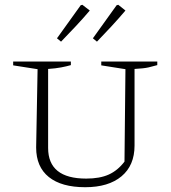

<svg xmlns="http://www.w3.org/2000/svg" viewBox="-20 -775 714 802"><path d="M336 7Q237 7 184 -35.5Q131 -78 131 -159L137 -486L35 -502V-518H276V-503Q259 -498 235.5 -493.5Q212 -489 181 -487V-157Q181 -29 340 -29Q397 -29 434.5 -46Q472 -63 500 -100L504 -486L403 -502V-518H637V-503Q620 -498 600.5 -493.5Q581 -489 542 -487V-167Q542 -84 487.5 -38.5Q433 7 336 7ZM218 -615 317 -753 324 -755 355 -731Q327 -698 296.5 -665.5Q266 -633 235 -601ZM368 -615 467 -753 474 -755 504 -731Q476 -698 446 -665.5Q416 -633 385 -601Z"/></svg>

Font: Piazzolla SC ExtraLight
Style: Regular
Weight: 200
Designer: Juan Pablo del Peral
Foundry: Huerta Tipografica
Version: Version 1.330